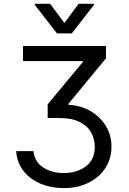

<svg xmlns="http://www.w3.org/2000/svg" viewBox="-20 -784 668 996"><path d="M63.9 0H153.4Q159.4 55.4 203.7 84.5Q247.9 113.6 311.1 113.6Q378.9 113.6 425.2 79.2Q471.6 44.7 471.6 -22.7Q471.6 -62.1 453.1 -96.1Q434.7 -130 393.8 -150.9Q353 -171.9 285.5 -171.9H227.3V-242.9L409.1 -461.6V-467.3H99.4V-545.5H529.8V-481.5L335.2 -245.7V-240.1Q398.1 -237.2 448.5 -208.3Q498.9 -179.3 528.6 -131.4Q558.2 -83.5 558.2 -22.7Q558.2 39.4 526.5 87.9Q494.7 136.4 438.7 164.1Q382.8 191.8 309.7 191.8Q245 191.8 190.7 169Q136.4 146.3 102.3 103.3Q68.2 60.4 63.9 0ZM240.1 -764.2 313.9 -664.8 387.8 -764.2H467.3V-758.5L352.3 -610.8H275.6L160.5 -758.5V-764.2Z"/></svg>

Font: Inter Zeller
Style: Regular
Weight: 400
Designer: Rasmus Andersson; Joe Bland
Foundry: zeller
Version: Version 3.015;git-dec3a8cb1